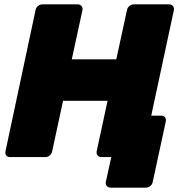

<svg xmlns="http://www.w3.org/2000/svg" viewBox="-20 -720 837 880"><path d="M487 140Q476 140 469.5 132.5Q463 125 465 114L490 0H464L458 -190H719Q730 -190 736 -182.5Q742 -175 740 -164L680 114Q678 125 669 132.5Q660 140 649 140ZM26 0Q15 0 9 -7Q3 -14 5 -26L143 -674Q145 -685 154 -692.5Q163 -700 174 -700H336Q347 -700 353.5 -692.5Q360 -685 358 -674L309 -448H513L562 -674Q564 -685 573 -692.5Q582 -700 593 -700H755Q766 -700 772.5 -692.5Q779 -685 777 -674L638 -26Q636 -15 627 -7.5Q618 0 607 0H445Q434 0 427.5 -7.5Q421 -15 423 -26L473 -258H269L219 -26Q217 -15 208 -7.5Q199 0 188 0Z"/></svg>

Font: Rubik ExtraBold
Style: Italic
Weight: 800
Italic angle: -12°
Designer: Hubert and Fischer
Foundry: Hubert and Fischer
Version: Version 2.300;gftools[0.9.30]